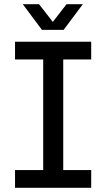

<svg xmlns="http://www.w3.org/2000/svg" viewBox="-20 -900 509 920"><path d="M52 0V-85H187V-615H52V-700H417V-615H283V-85H417V0ZM181 -757 89 -880H167L233 -795L299 -880H377L285 -757Z"/></svg>

Font: MuseoModerno Thin
Style: Regular
Weight: 400
Version: Version 1.003